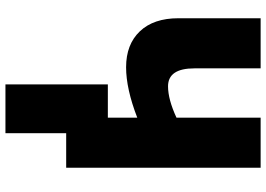

<svg xmlns="http://www.w3.org/2000/svg" viewBox="-156 -598 977 705"><g transform="rotate(90 332.5 -245.5)"><path d="M596 -714H412V-405Q345 -374 297 -374Q231 -374 231 -471V-714H47V-412Q47 -321 95 -270.5Q143 -220 227 -220Q306 -220 412 -261V-153H290V223H469V0H596Z"/></g></svg>

Font: Noto Sans UI SemiCondensed Black
Style: Regular
Weight: 900
Width: 4
Designer: Monotype Design Team
Foundry: Monotype Imaging Inc.
Version: 1.001